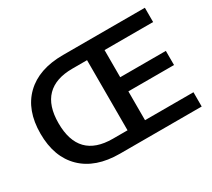

<svg xmlns="http://www.w3.org/2000/svg" viewBox="-134 -946 1312 1188"><g transform="rotate(-30 522.5 -352.5)"><path d="M54 -353Q54 -520 149.5 -612.5Q245 -705 418 -705H1003V-603H656V-409H982V-308H656V-102H1002V0H418Q245 0 149.5 -93Q54 -186 54 -353ZM531 -102V-603H426Q306 -603 244.5 -540.5Q183 -478 183 -353Q183 -102 426 -102Z"/></g></svg>

Font: wassup Sans
Style: Bold
Weight: 700
Version: Version 2.001